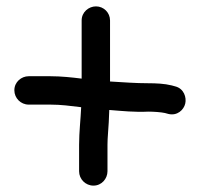

<svg xmlns="http://www.w3.org/2000/svg" viewBox="-20 -595 628 602"><path d="M325 -339.5V-531C325 -555.3 305.3 -575 281 -575C258 -575 236 -557 236 -531V-348.5C206.9 -352.2 171.7 -356 138 -356H70C47 -356 25 -338 25 -312C25 -287.2 45.2 -267 70 -267H138C170.9 -267 200.7 -263 234.5 -258.9C233 -222.2 228 -181.6 228 -141V-58C228 -33.2 248.2 -13 273 -13C299 -13 317 -35 317 -58V-141C317 -163.4 319.9 -187.8 321 -211.9L322.6 -250.2C362.8 -247 402.2 -242.8 445.6 -245C461.7 -245 485.1 -243.3 497 -240.7L507.7 -237.8C535.8 -230.8 556.3 -250.7 560.8 -270.2C565.3 -289.2 557 -317.3 529.3 -324.2L518.3 -327.2C495.9 -332.8 469.4 -334 445 -334C405.2 -334 365.3 -337.1 325 -339.5Z"/></svg>

Font: Just Breathe
Style: Bd
Weight: 400
Foundry: Cannot Into Space Fonts
Version: Version 0.72